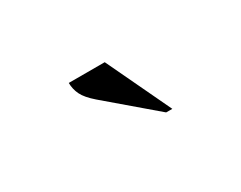

<svg xmlns="http://www.w3.org/2000/svg" viewBox="-38 -847 576 458"><g transform="rotate(-30 250.0 -618.5)"><path d="M324 -530 195 -640Q173 -659 165.5 -674.5Q158 -690 158 -707H257L341 -530Z"/></g></svg>

Font: Spectral SemiBold
Style: Regular
Weight: 600
Designer: Jean-Baptiste Levee
Foundry: Production Type
Version: Version 2.001